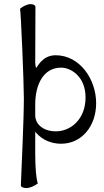

<svg xmlns="http://www.w3.org/2000/svg" viewBox="-20 -697 509 939"><path d="M253.9 -54.7C182.6 -54.7 152.3 -97.7 152.3 -130.9V-185.5C152.3 -281.2 190.4 -366.2 279.3 -366.2C326.2 -366.2 398.4 -323.2 398.4 -220.7C398.4 -111.3 323.2 -54.7 253.9 -54.7ZM252 -426.8C184.6 -426.8 161.1 -365.2 157.2 -365.2C154.3 -365.2 152.3 -387.7 152.3 -389.6L153.3 -663.1C153.3 -674.8 134.8 -676.8 129.9 -676.8C114.3 -676.8 92.8 -667 78.1 -654.3C82 -641.6 96.7 -294.9 96.7 -216.8C96.7 -112.3 85 131.8 82 209C82 220.7 102.5 222.7 108.4 222.7C126 222.7 148.4 212.9 165 200.2C157.2 179.7 152.3 124 152.3 55.7V-52.7C171.9 -28.3 211.9 5.9 279.3 5.9C378.9 5.9 450.2 -79.1 450.2 -192.4C450.2 -309.6 370.1 -426.8 252 -426.8Z"/></svg>

Font: Crimson
Style: Roman
Weight: 400
Version: Version 0.2